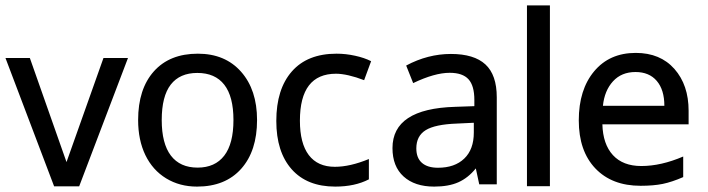

<svg xmlns="http://www.w3.org/2000/svg" viewBox="-31 -690 2622 711"><path d="M169.4 0 -10.7 -475.1H79.6L215.3 -89.8L352.1 -475.1H442.9L262.2 0Z M920.9 -245.6Q920.9 -130.9 862.1 -64.9Q803.2 1 698.7 1Q634.3 1 584.2 -29.5Q534.2 -60.1 507.3 -115.7Q480.5 -171.4 480.5 -245.6Q480.5 -360.4 538.8 -425.8Q597.2 -491.2 701.7 -491.2Q802.7 -491.2 861.8 -424.3Q920.9 -357.4 920.9 -245.6ZM567.9 -245.6Q567.9 -158.2 601.8 -113.8Q635.7 -69.3 700.7 -69.3Q765.1 -69.3 799.3 -113.5Q833.5 -157.7 833.5 -245.6Q833.5 -332.5 799.6 -376.2Q765.6 -419.9 699.7 -419.9Q634.8 -419.9 601.3 -376.7Q567.9 -333.5 567.9 -245.6Z M1210.4 1Q1106 1 1049.1 -63.2Q992.2 -127.4 992.2 -242.2Q992.2 -359.9 1049.8 -425.5Q1107.4 -491.2 1215.3 -491.2Q1249.5 -491.2 1283.9 -483.6Q1318.4 -476.1 1343.3 -463.4L1317.4 -393.1Q1287.1 -404.8 1260.3 -410.9Q1233.4 -417 1213.4 -417Q1079.6 -417 1079.6 -243.2Q1079.6 -159.2 1112.5 -115.7Q1145.5 -72.3 1209 -72.3Q1265.1 -72.3 1335 -101.1V-25.9Q1283.2 1 1210.4 1Z M1743.7 -7.3 1731 -66.4Q1702.6 -31.2 1666.5 -15.1Q1630.4 1 1576.7 1Q1504.9 1 1463.6 -36.4Q1422.4 -73.7 1422.4 -141.6Q1422.4 -287.6 1654.3 -294.4L1725.6 -296.9V-319.8Q1725.6 -372.6 1703.9 -396.5Q1682.1 -420.4 1634.3 -420.4Q1578.6 -420.4 1499 -382.3L1473.1 -447.3Q1513.2 -468.8 1554.7 -479.5Q1596.2 -490.2 1638.7 -490.2Q1724.6 -490.2 1766.6 -451.4Q1808.6 -412.6 1808.6 -329.6V-7.3ZM1590.8 -68.8Q1652.8 -68.8 1688.2 -102.8Q1723.6 -136.7 1723.6 -199.2V-235.4L1661.1 -232.4Q1580.1 -229.5 1545.4 -208Q1510.7 -186.5 1510.7 -140.6Q1510.7 -105 1531.5 -86.9Q1552.2 -68.8 1590.8 -68.8Z M2005.4 -0.5H1920.4V-669.9H2005.4Z M2341.3 -2Q2234.9 -2 2173.6 -66.4Q2112.3 -130.9 2112.3 -244.1Q2112.3 -357.9 2169.2 -426Q2226.1 -494.1 2323.2 -494.1Q2414.1 -494.1 2466.6 -434.6Q2519 -375 2519 -279.8V-229.5H2199.7Q2201.7 -155.8 2238.8 -115.5Q2275.9 -75.2 2343.8 -75.2Q2417 -75.2 2499 -110.4V-34.2Q2457.5 -16.1 2423.3 -9Q2389.2 -2 2341.3 -2ZM2322.3 -423.3Q2270.5 -423.3 2239 -388.9Q2207.5 -354.5 2201.7 -298.3H2429.2Q2429.2 -357.4 2401.1 -390.4Q2373 -423.3 2322.3 -423.3Z"/></svg>

Font: XL-Viking
Style: Regular
Weight: 400
Foundry: Ascender Corporation
Version: Version 1.10 March 23, 2015